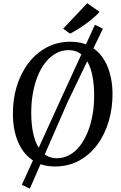

<svg xmlns="http://www.w3.org/2000/svg" viewBox="-20 -1008 740 1174"><path d="M315.5 10Q251 10 203 -14.5Q155 -39 123.2 -82Q91.5 -125 75.5 -182.2Q59.5 -239.5 59 -304.5Q57.5 -397.5 82 -478.5Q106.5 -559.5 153.2 -621.2Q200 -683 265.5 -718Q331 -753 412 -753Q477.5 -753 525.5 -728.2Q573.5 -703.5 604.8 -660.2Q636 -617 651.5 -560.8Q667 -504.5 668 -441Q669 -348.5 645 -267Q621 -185.5 574.8 -123.2Q528.5 -61 463 -25.5Q397.5 10 315.5 10ZM327.5 -40.5Q368.5 -40.5 404.2 -60Q440 -79.5 468 -115.2Q496 -151 516 -200Q536 -249 546.2 -307.8Q556.5 -366.5 555.5 -431.5Q555 -493.5 545.2 -543.2Q535.5 -593 516.2 -628.2Q497 -663.5 468 -682.5Q439 -701.5 399.5 -701.5Q358 -701.5 322.5 -682Q287 -662.5 258.8 -627.2Q230.5 -592 210.8 -543.5Q191 -495 180.8 -436.5Q170.5 -378 171 -313.5Q171.5 -250.5 181.5 -200Q191.5 -149.5 211.2 -114Q231 -78.5 259.8 -59.5Q288.5 -40.5 327.5 -40.5ZM113.5 122 351 -399.5 560.5 -856.5 609 -832.5 391 -378.5 162.5 145.5ZM408.5 -802 366 -832.5 513.5 -988.5 588.5 -935.5Q566.5 -910 533.8 -884Q501 -858 467.5 -836.8Q434 -815.5 408.5 -802Z"/></svg>

Font: Merriweather 24pt
Style: Italic
Weight: 400
Italic angle: -7.8°
Designer: Eben Sorkin
Foundry: Eben Sorkin
Version: Version 2.101